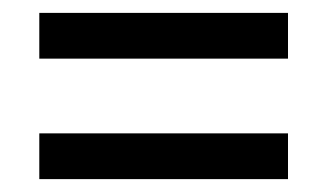

<svg xmlns="http://www.w3.org/2000/svg" viewBox="-20 -506 508 298"><path d="M41 -415V-486H427V-415ZM41 -228V-299H427V-228Z"/></svg>

Font: Noto Serif Lao Condensed ExtraBold
Style: Regular
Weight: 800
Width: 3
Designer: Monotype Design Team
Foundry: Monotype Imaging Inc.
Version: Version 2.003; ttfautohint (v1.8.4.7-5d5b)